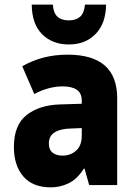

<svg xmlns="http://www.w3.org/2000/svg" viewBox="-20 -799 570 829"><path d="M200 10Q121 10 80.5 -37.5Q40 -85 40 -164Q40 -259 94.5 -302Q149 -345 237 -348L333 -351V-364Q333 -397 311.5 -411.5Q290 -426 251 -426Q190 -426 128 -393L76 -513Q120 -538 168.5 -550.5Q217 -563 272 -563Q486 -563 486 -375V0H365L345 -71H342Q313 -25 276 -7.5Q239 10 200 10ZM250 -127Q284 -127 308.5 -148.5Q333 -170 333 -214V-246L284 -244Q241 -243 216 -227.5Q191 -212 191 -180Q191 -152 207.5 -139.5Q224 -127 250 -127ZM277 -607Q207 -607 162.5 -650.5Q118 -694 117 -779H208Q211 -742 228.5 -726.5Q246 -711 277 -711Q307 -711 325 -726Q343 -741 347 -779H438Q437 -698 393 -652.5Q349 -607 277 -607Z"/></svg>

Font: Noto Sans Mono Condensed Black
Style: Regular
Weight: 900
Width: 3
Designer: Monotype Design Team
Foundry: Monotype Imaging Inc.
Version: Version 2.014